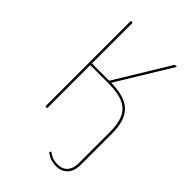

<svg xmlns="http://www.w3.org/2000/svg" viewBox="-254 -783 1080 1080"><g transform="rotate(45 285.5 -243.0)"><path d="M293.7 -356.5 491.4 -680.9H475.1L277.7 -356.6H140.1V-680.9H125.7V-0.6H140.1V-343.4H283.4C434.6 -343.4 484.7 -289.7 484.7 -152V89.7C484.7 154.1 451.3 181.9 406.6 181.9C370.4 181.9 348.4 170.3 329.4 155.6L322.4 165.7C341.3 180.7 367.3 195 406.6 195C460.8 195 499.1 159.9 499.1 90.6V-152.9C499.1 -296.1 443.2 -353.7 293.7 -356.5Z"/></g></svg>

Font: Fira Sans Hair
Style: Regular
Weight: 100
Designer: bBox Type GmbH & Carrois Corporate GbR & Edenspiekermann AG
Foundry: bBox Type GmbH & Carrois Corporate GbR & Edenspiekermann AG
Version: Version 4.300;PS 004.300;hotconv 1.0.88;makeotf.lib2.5.64775